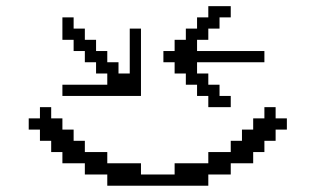

<svg xmlns="http://www.w3.org/2000/svg" viewBox="-20 -591 1004 611"><path d="M178.6 -535.7V-464.3H214.3V-428.6H250V-392.9H285.7V-357.1H321.4V-321.4H178.6V-285.7H428.6V-500H392.9V-357.1H357.1V-392.9H321.4V-428.6H285.7V-464.3H250V-500H214.3V-535.7ZM428.6 -35.7V-71.4H321.4V-107.1H250V-142.9H214.3V-178.6H178.6V-214.3H142.9V-250H107.1V-214.3H71.4V-178.6H107.1V-142.9H142.9V-107.1H178.6V-71.4H250V-35.7H321.4V0H642.9V-35.7H714.3V-71.4H785.7V-107.1H821.4V-142.9H857.1V-178.6H892.9V-214.3H857.1V-250H821.4V-214.3H785.7V-178.6H750V-142.9H714.3V-107.1H642.9V-71.4H535.7V-35.7ZM535.7 -428.6H500V-392.9H535.7V-357.1H571.4V-321.4H607.1V-285.7H642.9V-250H714.3V-285.7H678.6V-321.4H642.9V-357.1H607.1V-392.9H821.4V-428.6H607.1V-464.3H642.9V-500H678.6V-535.7H714.3V-571.4H642.9V-535.7H607.1V-500H571.4V-464.3H535.7Z"/></svg>

Font: Gossip Icons Med Pixel
Style: Regular
Weight: 500
Designer: Deborah Khodanovich
Version: Version 1.001;Glyphs 3.3.1 (3343)